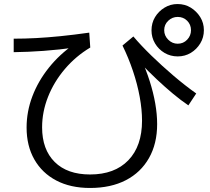

<svg xmlns="http://www.w3.org/2000/svg" viewBox="-20 -872 1040 953"><path d="M427 61Q330 61 259.5 24Q189 -13 150.5 -80.5Q112 -148 112 -239Q112 -318 140.5 -393.5Q169 -469 222.5 -536Q276 -603 349 -653L360 -637Q272 -625 196.5 -619.5Q121 -614 48 -613V-680Q103 -680 159.5 -683Q216 -686 280.5 -692.5Q345 -699 423 -710L428 -636Q356 -593 302 -529.5Q248 -466 218.5 -391.5Q189 -317 189 -240Q189 -130 251.5 -68Q314 -6 427 -6Q549 -6 617 -76.5Q685 -147 685 -273Q685 -328 673.5 -391Q662 -454 640 -519.5Q618 -585 588 -646L642 -691Q680 -646 732 -595.5Q784 -545 841.5 -496Q899 -447 954 -408L915 -349Q878 -374 839 -406.5Q800 -439 759 -477.5Q718 -516 675 -561L680 -581Q705 -526 723 -469.5Q741 -413 750.5 -359Q760 -305 760 -256Q760 -159 719.5 -87.5Q679 -16 604.5 22.5Q530 61 427 61ZM862 -592Q826 -592 796.5 -609.5Q767 -627 749.5 -656.5Q732 -686 732 -721Q732 -758 749.5 -787Q767 -816 796.5 -834Q826 -852 861 -852Q898 -852 927 -834Q956 -816 974 -787Q992 -758 992 -722Q992 -686 974 -656.5Q956 -627 927 -609.5Q898 -592 862 -592ZM862 -655Q890 -655 909 -675Q928 -695 928 -722Q928 -750 909 -769Q890 -788 862 -788Q835 -788 815 -769Q795 -750 795 -722Q795 -695 815 -675Q835 -655 862 -655Z"/></svg>

Font: M PLUS 2 Thin
Style: Regular
Weight: 400
Version: Version 1.001